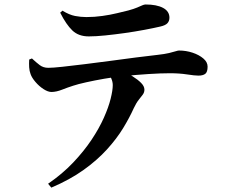

<svg xmlns="http://www.w3.org/2000/svg" viewBox="-20 -789 1040 874"><path d="M112.9 -517.9 125.4 -522.9Q144.7 -504.9 160.9 -492.6Q177.1 -480.3 200 -480.3Q220.2 -480.3 264 -485Q307.7 -489.7 364.8 -496.8Q421.9 -503.9 483 -512Q544.1 -520.1 599.8 -527.5Q655.5 -534.8 696.1 -539.1Q729.9 -542.8 749.6 -547.6Q769.4 -552.3 779.7 -555.7Q790.1 -559 794.7 -559Q826.8 -559 856.5 -549.2Q886.2 -539.3 905.6 -522.8Q925 -506.4 925 -485.6Q925 -461.1 914.4 -452.9Q903.8 -444.8 883 -444.8Q866.4 -444.8 831.5 -450.2Q796.5 -455.6 753 -455.6Q713.2 -455.6 656.1 -452Q599 -448.4 536.8 -441.9Q498.8 -438.3 454.6 -430.6Q410.5 -422.9 372.3 -414.4Q334.2 -405.9 313.6 -399Q288.7 -391.1 262.8 -380.9Q236.9 -370.6 214.6 -370.3Q198.3 -370.3 178 -383.5Q157.8 -396.6 141.4 -415.9Q124.9 -435.1 119.2 -451.8Q113.8 -465.6 112.8 -482.8Q111.8 -499.9 112.9 -517.9ZM213.6 65.1 198.9 47.4Q264.4 2.4 313.1 -49.1Q361.9 -100.5 396.6 -152.6Q431.3 -204.6 452.7 -252.8Q474.2 -301 483.7 -339.6Q493.3 -378.2 493.3 -401.4Q493.3 -416.4 486.5 -432Q479.6 -447.5 462.8 -462.9L529.6 -473.1Q559.4 -456.9 583.6 -441.6Q607.9 -426.4 622.6 -411.3Q637.4 -396.3 637.4 -380.9Q637.4 -368.5 630 -358.4Q622.5 -348.3 611.5 -334.6Q600.5 -321 588.7 -296.1Q569.7 -253.7 540.4 -205.5Q511.1 -157.4 466.8 -108.7Q422.6 -60 360.5 -15.5Q298.3 29 213.6 65.1ZM709.5 -668.1Q680.1 -661.2 637.4 -653.2Q594.8 -645.2 548.4 -638.6Q501.9 -632.1 459.1 -627.7Q416.3 -623.3 384.5 -623.3Q337.4 -623.3 309.1 -650.6Q280.9 -677.8 254 -731.3L264.4 -740.4Q295.3 -721.4 321.7 -716.3Q348.2 -711.3 373.2 -711.3Q409.9 -711.3 445.9 -716.4Q481.9 -721.4 513 -729Q544.1 -736.5 564.5 -741.5Q589.9 -748.5 604.4 -754.7Q618.8 -760.8 627.5 -764.7Q636.2 -768.6 642.8 -768.6Q692.9 -768.6 722.1 -753.2Q751.3 -737.7 751.3 -708.4Q751.3 -693.6 742.4 -683.6Q733.5 -673.5 709.5 -668.1Z"/></svg>

Font: Noto Serif HK
Style: Regular
Weight: 200
Designer: Ryoko NISHIZUKA 西塚涼子 (kana & ideographs); Frank Grießhammer (Latin, Greek & Cyrillic); Wenlong ZHANG 张文龙 (bopomofo); San
Foundry: Adobe
Version: Version 2.001;hotconv 1.1.0;makeotfexe 2.6.0